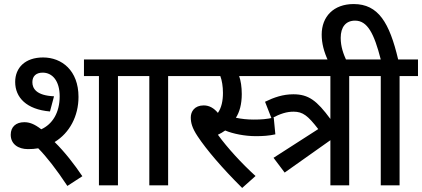

<svg xmlns="http://www.w3.org/2000/svg" viewBox="-20 -916 2086 949"><path d="M118 -179C136 -179 153 -180 169 -183C211 -140 258 -80 313 3L387 -45C348 -103 300 -165 250 -214C324 -259 368 -342 368 -437C368 -568 285 -632 193 -632C104 -632 55 -581 55 -511C55 -434 111 -375 227 -365L247 -440C159 -444 140 -479 140 -510C140 -540 159 -557 191 -557C239 -557 275 -516 275 -440C275 -359 239 -302 184 -277C149 -304 125 -312 100 -312C59 -312 33 -289 33 -250C33 -203 71 -179 118 -179ZM563 -540H654V-622H395V-540H469V0H563Z M811 -540H902V-622H640V-540H718V0H811Z M1234 -325C1203 -325 1174 -328 1146 -334C1164 -362 1175 -401 1175 -451C1175 -487 1170 -518 1162 -540H1289V-622H889V-540H1069C1077 -519 1082 -489 1082 -457C1082 -418 1075 -384 1057 -358C1038 -381 1015 -395 987 -395C941 -395 923 -364 923 -336C923 -310 929 -284 957 -242C1000 -177 1078 -85 1177 13L1243 -46C1174 -109 1105 -184 1057 -250C1070 -256 1082 -263 1093 -271C1131 -255 1189 -243 1245 -243C1279 -243 1310 -245 1341 -252L1333 -335C1300 -327 1271 -325 1234 -325Z M1387 -63 1613 -223V0H1706V-540H1797V-622H1267V-540H1613V-328C1546 -419 1505 -450 1430 -450C1379 -450 1335 -435 1290 -413L1322 -331C1367 -355 1398 -364 1431 -364C1477 -364 1502 -344 1553 -278L1332 -136Z M1602 -615H1693C1677 -650 1664 -685 1664 -729C1664 -782 1689 -814 1735 -814C1796 -814 1829 -751 1862 -622H1784V-540H1862V0H1955V-540H2046V-622H1948C1905 -804 1850 -896 1728 -896C1629 -896 1570 -834 1570 -745C1570 -702 1581 -660 1602 -615Z"/></svg>

Font: Noto Sans SemiCondensed Medium
Style: Regular
Weight: 500
Width: 4
Designer: Monotype Design Team
Foundry: Monotype Imaging Inc.
Version: Version 2.013